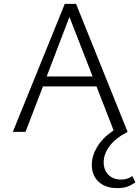

<svg xmlns="http://www.w3.org/2000/svg" viewBox="-20 -678 722 987"><path d="M676 259Q656 274 634.5 281.5Q613 289 584 289Q522 289 487 256.5Q452 224 452 169Q452 123 479.5 77Q507 31 564 -8L476 -234H201L111 0H46L313 -658H371L636 0Q574 32 543.5 72.5Q513 113 513 157Q513 195 537 220Q561 245 604 245Q635 245 660 227ZM456 -285 337 -591 220 -285Z"/></svg>

Font: Ysabeau SC Semilight
Style: Regular
Weight: 300
Designer: Christian Thalmann (Catharsis Fonts)
Version: Version 0.003